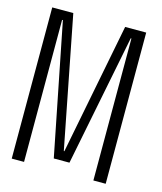

<svg xmlns="http://www.w3.org/2000/svg" viewBox="-103 -752 699 828"><g transform="rotate(15 246.0 -337.5)"><path d="M27.5 0H82.5V-634H86L202.5 -47.5H272.5L389 -634H392V0H447V-675H353L238.5 -89.5H236L121.5 -675H27.5Z"/></g></svg>

Font: Anybody Condensed Light
Style: Regular
Weight: 300
Width: 3
Designer: Tyler Finck
Foundry: Etcetera Type Company
Version: Version 1.113;gftools[0.9.25]